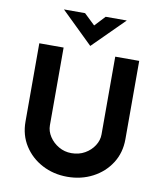

<svg xmlns="http://www.w3.org/2000/svg" viewBox="-101 -1038 958 1128"><g transform="rotate(10 378.0 -474.5)"><path d="M225 -272Q225 -237 246 -205Q267 -173 301.5 -153Q336 -133 377 -133Q422 -133 457 -153Q492 -173 512.5 -205Q533 -237 533 -272V-736H676V-269Q676 -188 636 -125.5Q596 -63 528 -27.5Q460 8 377 8Q295 8 227.5 -27.5Q160 -63 120 -125.5Q80 -188 80 -269V-736H225ZM314 -957 379 -895 437 -957H563L378 -773H377L188 -957Z"/></g></svg>

Font: Reem Kufi
Style: Bold
Weight: 700
Designer: Khaled Hosny
Version: Version 1.001